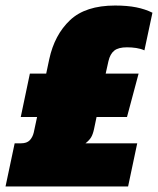

<svg xmlns="http://www.w3.org/2000/svg" viewBox="-56 -674 571 694"><path d="M-36 0 -3 -156H20Q41 -156 51.5 -167Q62 -178 66 -195L78 -251H19L52 -408H111L122 -460Q141 -548 197 -601Q253 -654 360 -654Q404 -654 436.5 -647.5Q469 -641 495 -628L466 -492Q453 -498 436.5 -500.5Q420 -503 403 -503Q372 -503 357 -491Q342 -479 336 -453L326 -408H445L403 -251H293L284 -208Q280 -189 273.5 -178Q267 -167 253 -156H440L407 0Z"/></svg>

Font: Kanit ExtraBold
Style: Italic
Weight: 800
Italic angle: -12°
Designer: Katatrad Team
Foundry: CadsonDemak
Version: Version 2.000; ttfautohint (v1.8.3)